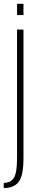

<svg xmlns="http://www.w3.org/2000/svg" viewBox="-46 -752 189 1002"><path d="M-26.5 229.5V202.5Q8.5 202.5 25.8 176.8Q43 151 43 73.5V-597.5H76.5V72.5Q76.5 166 51.2 197.8Q26 229.5 -26.5 229.5ZM43 -732H76.5V-673.5H43Z"/></svg>

Font: Anybody Condensed ExtraLight
Style: Regular
Weight: 200
Width: 3
Designer: Tyler Finck
Foundry: Etcetera Type Company
Version: Version 1.010; ttfautohint (v1.8.3) -l 8 -r 50 -G 200 -x 14 